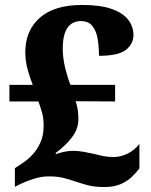

<svg xmlns="http://www.w3.org/2000/svg" viewBox="-20 -744 607 774"><path d="M400 10Q361 10 333 2.5Q305 -5 282 -13Q253 -23 230.5 -28Q208 -33 177 -33Q149 -33 119 -24Q89 -15 64 -3L40 9V-66L70 -86Q88 -97 108 -117.5Q128 -138 142 -167.5Q156 -197 156 -238Q156 -266 150 -288Q144 -310 135 -335H18V-402H112Q103 -424 92.5 -460Q82 -496 82 -533Q82 -621 140.5 -672.5Q199 -724 311 -724Q386 -724 431.5 -707.5Q477 -691 497.5 -663.5Q518 -636 518 -603Q518 -567 487.5 -543Q457 -519 379 -519Q379 -553 374 -585.5Q369 -618 353 -638.5Q337 -659 306 -659Q271 -659 252 -632Q233 -605 233 -547Q233 -509 243.5 -467Q254 -425 264 -402H444V-335L285 -336Q292 -315 294 -297.5Q296 -280 296 -263Q296 -225 270.5 -191Q245 -157 204 -127L206 -123Q217 -127 236 -131.5Q255 -136 274 -136Q294 -136 314.5 -132.5Q335 -129 357 -124Q376 -119 395.5 -115Q415 -111 437 -111Q467 -111 495 -125Q523 -139 542 -164V-65Q529 -48 511.5 -31Q494 -14 467 -2Q440 10 400 10Z"/></svg>

Font: Noto Serif Lao ExtraBold
Style: Regular
Weight: 800
Designer: Monotype Design Team
Foundry: Monotype Imaging Inc.
Version: Version 2.003; ttfautohint (v1.8.4.7-5d5b)